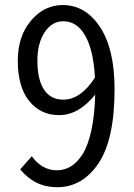

<svg xmlns="http://www.w3.org/2000/svg" viewBox="-20 -744 540 775"><path d="M235.4 -341.8Q305.7 -341.8 363.3 -430.7Q357.4 -541 324.2 -599.6Q291 -658.2 235.4 -658.2Q189.5 -658.2 160.2 -613.8Q130.9 -569.3 130.9 -499Q130.9 -422.9 157.7 -382.3Q184.6 -341.8 235.4 -341.8ZM61.5 -60.5 108.4 -113.3Q149.4 -56.6 210 -56.6Q240.2 -56.6 266.6 -72.8Q293 -88.9 314.5 -123.5Q335.9 -158.2 349.1 -219.2Q362.3 -280.3 364.3 -362.3Q297.9 -279.3 218.8 -279.3Q143.6 -279.3 97.7 -336.4Q51.8 -393.6 51.8 -499Q51.8 -597.7 105 -660.6Q158.2 -723.6 233.4 -723.6Q325.2 -723.6 383.8 -634.8Q442.4 -545.9 442.4 -384.8Q442.4 -180.7 377.4 -84.5Q312.5 11.7 210.9 11.7Q120.1 11.7 61.5 -60.5Z"/></svg>

Font: Gen Shin Gothic Monospace Normal
Style: Regular
Weight: 350
Designer: [Source Han Sans]
Ryoko NISHIZUKA  (kana & ideographs); Paul D. Hunt (Latin, Greek & Cyrillic); Wenlong ZHANG  (bopomofo
Version: Version 1.002.20150607